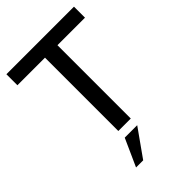

<svg xmlns="http://www.w3.org/2000/svg" viewBox="-268 -798 1122 1122"><g transform="rotate(-45 293.0 -236.5)"><path d="M344 0H241V-606H13V-697H571.5V-606H344ZM222.5 224H163.5L240 54H343Z"/></g></svg>

Font: Acari Sans Neue SemiBold
Style: Regular
Weight: 600
Designer: Alfredo Marco Pradil (font), Cristiano Sobral (main changes)
Foundry: Hanken Design Co. (font), Cristiano Sobral (main changes)
Version: Version 2.459;March 19, 2022;FontCreator 14.0.0.2808 64-bit;